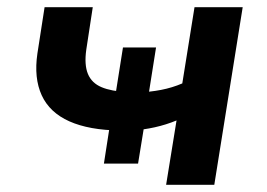

<svg xmlns="http://www.w3.org/2000/svg" viewBox="-20 -514 742 534"><path d="M442 0 471 -179Q442 -167 410.5 -160Q379 -153 347 -151L383 -176L364 -59H269L287 -175L314 -151Q228 -152 173 -176.5Q118 -201 96 -249Q74 -297 84 -365L104 -494H238L220 -376Q214 -334 224.5 -308.5Q235 -283 262.5 -271.5Q290 -260 334 -258L300 -243L322 -382H414L392 -243L365 -257Q397 -258 428 -264Q459 -270 487 -282L521 -494H655L576 0Z"/></svg>

Font: Nunito Sans 10pt SemiExpanded
Style: Bold Italic
Weight: 700
Width: 6
Italic angle: -9°
Designer: Vernon Adams
Foundry: Vernon Adams
Version: Version 3.101;gftools[0.9.27]